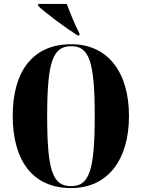

<svg xmlns="http://www.w3.org/2000/svg" viewBox="-20 -951 724 981"><path d="M376 -770H386V-780C364 -821 338 -886 321 -931H175V-921C210 -886 317 -808 376 -770ZM343 10C533 10 639 -137 639 -358C639 -580 533 -725 344 -725C142 -725 45 -580 45 -359C45 -137 142 10 343 10ZM343 0C250 0 221 -76 221 -358C221 -639 251 -715 344 -715C435 -715 464 -639 464 -358C464 -76 435 0 343 0Z"/></svg>

Font: Noto Serif Display ExtraCondensed Black
Style: Regular
Weight: 900
Width: 2
Designer: Monotype Design Team
Foundry: Monotype Imaging Inc.
Version: Version 2.009